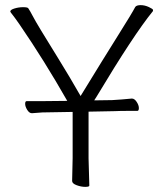

<svg xmlns="http://www.w3.org/2000/svg" viewBox="-20 -724 640 748"><path d="M325 -289V-107L328 -1Q328 4 312 4Q296 4 278.5 -2.5Q261 -9 261 -19L263 -108V-288L145 -286Q130 -285 105 -283H104Q94 -283 86 -296Q78 -309 78 -319.5Q78 -330 84 -330H145L242 -331Q152 -489 56 -629Q35 -659 28 -667.5Q21 -676 20 -679Q20 -686 36.5 -691Q53 -696 70 -696Q87 -696 90 -692Q98 -680 107 -662.5Q116 -645 140.5 -604.5Q165 -564 207.5 -495.5Q250 -427 294 -350Q387 -502 440.5 -587Q494 -672 507 -697Q512 -704 528 -704Q544 -704 560 -696.5Q576 -689 576 -685.5Q576 -682 576 -681Q501 -589 356 -347Q354 -344 347 -333L417 -334Q453 -336 493 -340H494Q504 -340 512.5 -327Q521 -314 521 -303Q521 -292 515 -292H476Q448 -292 428 -291Z"/></svg>

Font: ToneOZ-Pinyin-WenKai-Light
Style: Light
Weight: 300
Designer: Fontworks Inc.
Foundry: ToneOZ
Version: Version 0.240331